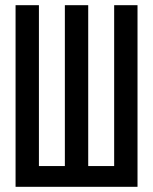

<svg xmlns="http://www.w3.org/2000/svg" viewBox="-20 -720 590 740"><path d="M320 -700V-80H420V-700H510V0H40V-700H130V-80H230V-700Z"/></svg>

Font: Tektur Condensed
Style: Regular
Weight: 400
Width: 3
Designer: Adam Jagosz
Foundry: Adam Jagosz
Version: Version 1.005;gftools[0.9.30]